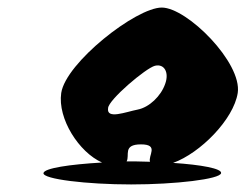

<svg xmlns="http://www.w3.org/2000/svg" viewBox="-20 -732 654 508"><path d="M95 -274C93 -258 210 -244 327 -244C444 -244 563 -258 565 -274C567 -286 513 -296 438 -301C510 -327 598 -416 609 -486C621 -566 475 -712 408 -712C340 -712 154 -566 142 -486C132 -418 189 -329 250 -302C164 -297 97 -287 95 -274ZM266 -446C267 -468 366 -552 390 -558C415 -564 428 -540 417 -510C406 -478 375 -448 344 -442C313 -436 261 -415 266 -446ZM315 -305C324 -321 304 -350 353 -350C402 -350 371 -320 377 -304C363 -304 351 -305 337 -305Z"/></svg>

Font: Ampere
Style: CndIta
Weight: 400
Version: Version 1